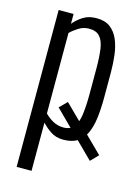

<svg xmlns="http://www.w3.org/2000/svg" viewBox="-118 -652 655 908"><g transform="rotate(15 209.5 -198.5)"><path d="M56 190V-578H129V-530Q147 -552 174 -569.5Q201 -587 240 -587Q282 -587 307.5 -567.5Q333 -548 347 -515Q361 -482 366 -441Q371 -400 371 -357V-235Q371 -179 365.5 -134.5Q360 -90 345.5 -58Q331 -26 304.5 -8.5Q278 9 235 9Q198 9 172 -9Q146 -27 129 -46V190ZM383 73 175 -133 211 -169 419 36ZM221 -47Q254 -47 271.5 -68.5Q289 -90 294.5 -132Q300 -174 300 -233V-357Q300 -413 294.5 -451.5Q289 -490 271.5 -510Q254 -530 219 -530Q191 -530 167.5 -515Q144 -500 129 -485V-91Q145 -74 168.5 -60.5Q192 -47 221 -47Z"/></g></svg>

Font: Oswald Light
Style: Regular
Weight: 300
Designer: Vernon Adams
Foundry: Vernon Adams
Version: Version 4.103;gftools[0.9.33.dev8+g029e19f]